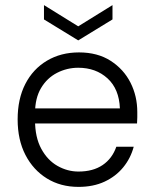

<svg xmlns="http://www.w3.org/2000/svg" viewBox="-20 -719 600 751"><path d="M287 12Q217 12 163.5 -21Q110 -54 79.5 -113Q49 -172 49 -252Q49 -332 79 -390.5Q109 -449 163.5 -481.5Q218 -514 289 -514Q362 -514 413 -481Q464 -448 490.5 -395.5Q517 -343 517 -281Q517 -271 517 -260Q517 -249 516 -236H102V-295H449Q446 -371 400.5 -412.5Q355 -454 286 -454Q242 -454 203 -434Q164 -414 140.5 -374.5Q117 -335 117 -276V-249Q117 -182 141.5 -137Q166 -92 205 -70Q244 -48 287 -48Q344 -48 381.5 -73.5Q419 -99 435 -145H503Q491 -100 462 -64.5Q433 -29 389 -8.5Q345 12 287 12ZM286 -561 152 -643V-699L286 -616L420 -699V-643Z"/></svg>

Font: DM Sans 16pt Light
Style: Regular
Weight: 300
Version: Version 4.004;gftools[0.9.30]